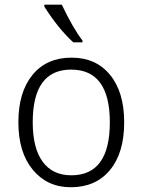

<svg xmlns="http://www.w3.org/2000/svg" viewBox="-20 -786 606 816"><path d="M280.8 9.8Q181.2 9.8 119.6 -64.2Q58.1 -138.2 58.1 -266.1Q58.1 -394.5 118.2 -467.8Q178.2 -541 284.2 -541Q387.7 -541 447.8 -467.8Q507.8 -394.5 507.8 -266.1Q507.8 -136.2 447.3 -63.2Q386.7 9.8 280.8 9.8ZM283.2 -41Q446.8 -41 446.8 -266.1Q446.8 -490.2 282.2 -490.2Q119.1 -490.2 119.1 -266.1Q119.1 -156.2 161.4 -98.6Q203.6 -41 283.2 -41ZM330.6 -606H291.5Q227.1 -665 168.5 -757.8V-766.1H242.7Q290.5 -665.5 330.6 -613.8Z"/></svg>

Font: Droid Sans TV
Style: Regular
Weight: 300
Version: Version 1.00